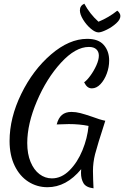

<svg xmlns="http://www.w3.org/2000/svg" viewBox="-20 -930 674 1043"><path d="M420 9Q420 -4 421 -11Q340 87 238 87Q181 87 134 57Q87 27 59.5 -30Q32 -87 32 -164Q32 -290 95.5 -420Q159 -550 257.5 -634.5Q356 -719 454 -719Q515 -719 544 -685.5Q573 -652 573 -601Q573 -565 560 -530Q547 -495 525.5 -472.5Q504 -450 479 -450Q466 -450 456 -457.5Q446 -465 437 -483Q452 -493 471 -519Q490 -545 503.5 -575Q517 -605 517 -628Q517 -649 503.5 -662Q490 -675 463 -675Q390 -675 311.5 -589.5Q233 -504 180.5 -380.5Q128 -257 128 -153Q128 -94 146 -50.5Q164 -7 194.5 16Q225 39 262 39Q314 39 357.5 -4.5Q401 -48 428 -114Q455 -180 461 -246Q412 -256 354 -256Q336 -256 288 -254Q297 -289 316.5 -305.5Q336 -322 368 -322Q392 -322 417 -315.5Q442 -309 480 -296Q522 -280 552 -274Q508 -138 496.5 -92.5Q485 -47 485 -1L486 46Q488 74 488 93Q447 88 433.5 65Q420 42 420 9ZM414 -874Q414 -899 438 -910Q468 -854 515 -812Q571 -835 617 -872Q624 -867 629 -859Q634 -851 634 -843Q634 -824 611.5 -803.5Q589 -783 559.5 -768.5Q530 -754 515 -754Q497 -754 473 -774.5Q449 -795 431.5 -823.5Q414 -852 414 -874Z"/></svg>

Font: Dancing Script
Style: Bold
Weight: 700
Designer: Pablo Impallari
Foundry: Pablo Impallari
Version: Version 2.000